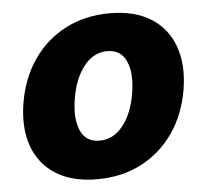

<svg xmlns="http://www.w3.org/2000/svg" viewBox="-45 -601 709 658"><g transform="rotate(-5 309.5 -271.5)"><path d="M263.8 10.3Q177.9 10.3 121.8 -25.2Q65.7 -60.7 43.1 -124.3Q20.6 -187.9 34.4 -272Q48.3 -355.8 91.6 -419Q134.9 -482.2 202.4 -517.4Q269.9 -552.6 355.5 -552.6Q441.4 -552.6 497.3 -517Q553.3 -481.5 576 -418Q598.7 -354.4 584.9 -269.9Q571 -186.4 527.5 -123.2Q484 -60 416.7 -24.9Q349.4 10.3 263.8 10.3ZM283.4 -120.7Q331.3 -120.7 364.3 -162.8Q397.4 -204.9 408.4 -273.4Q419.4 -340.6 401.1 -382.3Q382.8 -424 335.9 -424Q288 -424 255 -381.6Q221.9 -339.1 210.9 -271Q199.9 -203.5 218 -162.1Q236.2 -120.7 283.4 -120.7Z"/></g></svg>

Font: Inter UI Extra Bold
Style: Italic
Weight: 800
Italic angle: 9.39999°
Designer: Rasmus Andersson
Foundry: rsms
Version: 3.2;8d6f07862